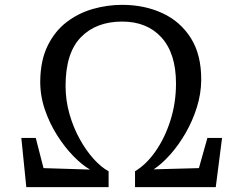

<svg xmlns="http://www.w3.org/2000/svg" viewBox="-20 -772 982 792"><path d="M537 -65.5Q583.5 -93.5 621.8 -148.2Q660 -203 683 -275.2Q706 -347.5 706 -427.5Q706 -551 646.5 -617Q587 -683 484 -683Q376.5 -683 313.5 -618.2Q250.5 -553.5 250.5 -418Q250.5 -358 266.5 -302Q282.5 -246 308.8 -198.5Q335 -151 366.2 -116.5Q397.5 -82 428 -65.5V0H88.5L68 -203H127.5L159.5 -78.5L351.5 -72.5Q319 -91 283 -127.8Q247 -164.5 215.8 -213.8Q184.5 -263 165 -320.2Q145.5 -377.5 146 -437.5Q147 -523 176.5 -583.2Q206 -643.5 254.8 -680.8Q303.5 -718 363 -735Q422.5 -752 484 -752Q575.5 -752 649.8 -717.8Q724 -683.5 767.5 -614.5Q811 -545.5 810 -441Q809.5 -385 792 -329.2Q774.5 -273.5 745.8 -223.5Q717 -173.5 682.5 -134.8Q648 -96 614 -73.5L800.5 -78.5L835.5 -203H896L870 0H537Z"/></svg>

Font: Merriweather
Style: Regular
Weight: 400
Designer: Eben Sorkin
Foundry: Eben Sorkin
Version: Version 2.100; ttfautohint (v1.7.19-72a1) -l 8 -r 50 -G 200 